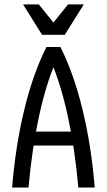

<svg xmlns="http://www.w3.org/2000/svg" viewBox="-20 -838 478 858"><path d="M187.5 -627.9H250Q310.5 -507.8 349.6 -345.2Q388.7 -182.6 403.3 0H330.1Q314.5 -173.8 283.2 -317.9Q252 -461.9 208 -563.5H229.5Q185.5 -461.9 154.3 -317.9Q123 -173.8 107.4 0H34.2Q48.8 -182.6 87.9 -345.2Q127 -507.8 187.5 -627.9ZM344.7 -250V-187.5H94.7V-250ZM83 -818.4H153.3L238.3 -712.9H199.2L284.2 -818.4H354.5L269.5 -682.6H168Z"/></svg>

Font: Sudo Var
Style: Regular
Weight: 400
Monospace: yes
Designer: Jens Kutilek
Foundry: Jens Kutilek
Version: Version 0.065;FEAKit 1.0